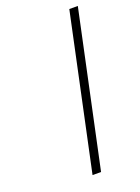

<svg xmlns="http://www.w3.org/2000/svg" viewBox="-137 -759 604 829"><g transform="rotate(-20 165.0 -344.0)"><path d="M179.2 9.8H140.1L291 -698.2H330.1Z"/></g></svg>

Font: Linear Smooth
Style: Italic
Weight: 400
Designer: Philipp H. Poll, Flanker
Foundry: Philipp H. Poll, reworked by Flanker
Version: Version 1.061 | FøM Fix